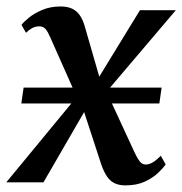

<svg xmlns="http://www.w3.org/2000/svg" viewBox="-42 -564 564 594"><path d="M346 9.5Q326.5 9.5 312.8 3Q299 -3.5 289.2 -17.8Q279.5 -32 271.5 -54.5L206 -255L237.5 -250.5L92.5 0H-22.5L219.5 -293.5L209 -233.5L113 -449.5Q106.5 -465 99.2 -473.8Q92 -482.5 79.5 -482.5Q67 -482.5 56.5 -476.5Q46 -470.5 38.5 -462.5L24.5 -487Q31.5 -496.5 48 -509.8Q64.5 -523 89.2 -533.5Q114 -544 145.5 -544Q166 -544 180.2 -537.5Q194.5 -531 204 -518Q213.5 -505 219.5 -485L275 -292.5L245 -294L391 -532.5H502L262 -250L273.5 -310.5L374.5 -92Q382.5 -75 390 -65Q397.5 -55 409 -55Q419.5 -55 430.8 -61.8Q442 -68.5 455.5 -82L470.5 -55.5Q463 -44 446.8 -28.8Q430.5 -13.5 405.8 -2Q381 9.5 346 9.5ZM24 -244 31 -293H458L451 -244Z"/></svg>

Font: Merriweather 72pt Medium
Style: Italic
Weight: 500
Italic angle: -7.8°
Version: Version 2.101